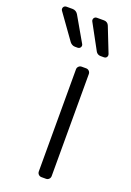

<svg xmlns="http://www.w3.org/2000/svg" viewBox="-223 -837 606 891"><g transform="rotate(20 79.5 -391.5)"><path d="M84.2 -21V-524.9Q84.2 -533.4 90.2 -539.4Q96.2 -545.5 104.8 -545.5H127.1Q135.7 -545.5 141.7 -539.4Q147.7 -533.4 147.7 -524.9V-21Q147.7 -12.1 141.7 -6Q135.7 0 127.1 0H104.8Q96.2 0 90.2 -6Q84.2 -12.1 84.2 -21ZM-57.2 -783H-26.3Q-18.1 -783 -10.8 -778.8Q-3.6 -774.5 0.7 -767.4L71 -645.2Q73.2 -641.7 73.2 -637.4Q73.2 -631 68.7 -626.4Q64.3 -621.8 57.5 -621.8H43.7Q36.2 -621.8 29.7 -625.4Q23.1 -628.9 18.5 -634.9L-70 -758.5Q-72.8 -762.4 -72.8 -767.4Q-72.8 -773.8 -68.4 -778.4Q-63.9 -783 -57.2 -783ZM92.7 -783H129.3Q137.4 -783 144 -778.6Q150.6 -774.1 153.4 -766.7L202.1 -643.1Q203.1 -639.9 203.1 -637.1Q203.1 -630.7 198.7 -626.2Q194.2 -621.8 187.9 -621.8H169.7Q162.6 -621.8 156.4 -625.5Q150.2 -629.3 147 -635.3L79.2 -759.9Q77.4 -763.1 77.4 -767.4Q77.4 -773.8 81.9 -778.4Q86.3 -783 92.7 -783Z"/></g></svg>

Font: DeltaSans Light
Style: Regular
Weight: 300
Designer: Rasmus Andersson
Foundry: rsms
Version: Version 3.012